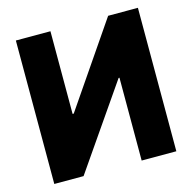

<svg xmlns="http://www.w3.org/2000/svg" viewBox="-106 -833 941 940"><g transform="rotate(-15 364.5 -363.5)"><path d="M55.2 0V-727.1H230.5V-308.1H236.3L522.9 -727.1H673.8V0H498V-419.9H493.7L203.6 0Z"/></g></svg>

Font: My Font
Style: Regular
Weight: 500
Designer: Rasmus Andersson
Foundry: rsms
Version: Version 0.001